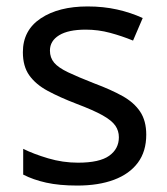

<svg xmlns="http://www.w3.org/2000/svg" viewBox="-20 -566 519 596"><path d="M434 -148Q434 -96 408 -61Q382 -26 334 -8Q286 10 220 10Q164 10 123.5 1Q83 -8 52 -24V-104Q84 -88 129.5 -74.5Q175 -61 222 -61Q289 -61 319 -82.5Q349 -104 349 -140Q349 -160 338 -176Q327 -192 298.5 -208Q270 -224 217 -244Q165 -264 128 -284Q91 -304 71 -332Q51 -360 51 -404Q51 -472 106.5 -509Q162 -546 252 -546Q301 -546 343.5 -536.5Q386 -527 423 -510L393 -440Q359 -454 322 -464Q285 -474 246 -474Q192 -474 163.5 -456.5Q135 -439 135 -409Q135 -387 148 -371.5Q161 -356 191.5 -341.5Q222 -327 273 -307Q324 -288 360 -268Q396 -248 415 -219.5Q434 -191 434 -148Z"/></svg>

Font: lsinhala25
Style: Book
Weight: 400
Designer: Jelle Bosma - Monotype Design Team
Foundry: Monotype Imaging Inc.
Version: Version 2.003